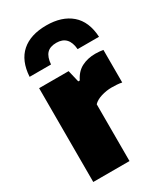

<svg xmlns="http://www.w3.org/2000/svg" viewBox="-200 -892 841 975"><g transform="rotate(-30 221.0 -404.0)"><path d="M48.5 0V-550H221.5L238 -480.5H247Q267 -522.5 302.2 -540.8Q337.5 -559 383 -559Q395 -559 407.2 -557.8Q419.5 -556.5 428.5 -555V-364Q414.5 -367 398.5 -368Q382.5 -369 369.5 -369Q337.5 -369 307.2 -359.5Q277 -350 261 -333V0ZM35.5 -624Q41 -715.5 93.5 -761.8Q146 -808 239 -808Q330 -808 383.8 -761.8Q437.5 -715.5 442.5 -624H317Q310.5 -706 239 -706Q201.5 -706 183 -686.2Q164.5 -666.5 161 -624Z"/></g></svg>

Font: Encode Sans Black
Style: Regular
Weight: 900
Designer: Multiple Designers
Foundry: Impallari Type
Version: Version 3.002; ttfautohint (v1.8.3) -l 8 -r 50 -G 200 -x 14 